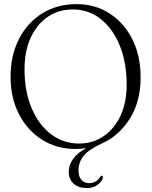

<svg xmlns="http://www.w3.org/2000/svg" viewBox="-20 -730 754 955"><path d="M361 -709.5Q454 -709.5 526 -662.5Q598 -615.5 638.8 -533.5Q679.5 -451.5 679.5 -345.5Q679.5 -225.5 626 -140.2Q572.5 -55 488 -17Q419.5 14.5 395 46.2Q370.5 78 370.5 117.5Q370.5 149 385.2 165Q400 181 424.5 181Q440.5 181 455.2 172.8Q470 164.5 477.5 150Q482 143 486.5 144Q493.5 145.5 491 155.5Q486 174 465 189.8Q444 205.5 412 205.5Q370.5 205.5 346.2 183.5Q322 161.5 322 124Q322 91 343 61Q364 31 409.5 6.5Q380 11 355.5 11Q261.5 11 188.5 -35.5Q115.5 -82 74 -163Q32.5 -244 32.5 -347.5Q32.5 -454.5 74.5 -536.2Q116.5 -618 190.5 -663.8Q264.5 -709.5 361 -709.5ZM610 -308Q610 -418.5 575.8 -503Q541.5 -587.5 481.2 -635.2Q421 -683 342.5 -683Q271 -683 216.8 -645.8Q162.5 -608.5 132.2 -541.5Q102 -474.5 102 -386Q102 -276.5 137 -193Q172 -109.5 233.2 -62.8Q294.5 -16 373.5 -16Q441 -16 494.5 -52Q548 -88 579 -153.5Q610 -219 610 -308Z"/></svg>

Font: Fraunces 144pt Soft Light
Style: Regular
Weight: 300
Version: Version 1.000;[0bf87f6ff]